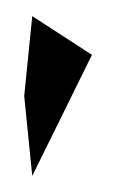

<svg xmlns="http://www.w3.org/2000/svg" viewBox="-20 -846 162 238"><path d="M20 -628 94 -778 20 -826 10 -727Z"/></svg>

Font: bitstorm
Style: maxcn
Weight: 400
Version: Version 0.2